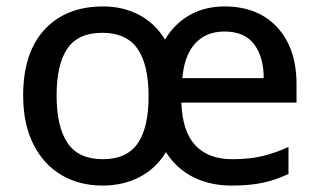

<svg xmlns="http://www.w3.org/2000/svg" viewBox="-20 -567 992 597"><path d="M678 -547Q782 -547 842 -482Q902 -417 902 -305V-248H544Q547 -158 587.5 -115Q628 -72 702 -72Q756 -72 795.5 -81.5Q835 -91 877 -110V-26Q836 -7 796 1.5Q756 10 700 10Q634 10 581.5 -16Q529 -42 496 -94Q465 -43 414 -16.5Q363 10 299 10Q227 10 171.5 -22.5Q116 -55 84 -118Q52 -181 52 -270Q52 -403 118.5 -475Q185 -547 301 -547Q362 -547 412 -521Q462 -495 493 -444Q523 -494 570.5 -520.5Q618 -547 678 -547ZM298 -465Q223 -465 189.5 -416Q156 -367 156 -270Q156 -173 190 -122.5Q224 -72 300 -72Q374 -72 408 -121Q442 -170 442 -267Q442 -366 407.5 -415.5Q373 -465 298 -465ZM678 -469Q621 -469 587 -432Q553 -395 547 -324H800Q800 -389 770.5 -429Q741 -469 678 -469Z"/></svg>

Font: Noto Sans New Tai Lue Medium
Style: Regular
Weight: 500
Version: Version 2.003